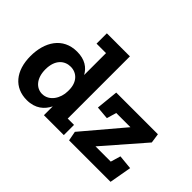

<svg xmlns="http://www.w3.org/2000/svg" viewBox="-122 -984 1290 1290"><g transform="rotate(45 523.5 -339.0)"><path d="M556 0V-97H496V-688H277V-590H367V-382C342 -428 297 -460 223 -460C88 -460 22 -351 22 -217C22 -77 95 10 213 10C295 10 341 -32 367 -84V0ZM367 -228C367 -161 325 -92 257 -92C202 -92 156 -139 156 -225C156 -317 207 -358 264 -358C323 -358 367 -314 367 -239ZM1000 0 1028 -158 926 -168 905 -97H760L1009 -383L999 -451H603L587 -293L680 -285L700 -354H835L593 -68L606 0Z"/></g></svg>

Font: Zilla Slab Bold
Style: Regular
Weight: 700
Designer: Typotheque.com
Foundry: Typotheque type foundry
Version: Version 1.3; 2018